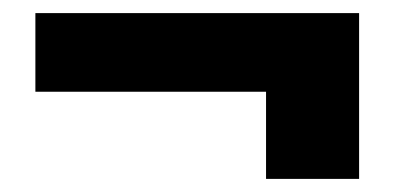

<svg xmlns="http://www.w3.org/2000/svg" viewBox="-20 -389 614 293"><path d="M34 -249V-369H528V-249ZM386 -116V-369H528V-116Z"/></svg>

Font: Yaldevi ExtraLight
Style: Regular
Weight: 200
Designer: Sol Matas, Rajitha Manaperi, Kosala Senevirathne
Foundry: Mooniak
Version: Version 1.100